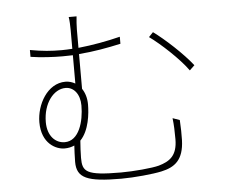

<svg xmlns="http://www.w3.org/2000/svg" viewBox="-55 -838 1109 925"><g transform="rotate(-5 500.0 -375.0)"><path d="M156 -279C156 -370 207 -435 265 -435C304 -435 334 -400 334 -344C334 -267 308 -175 239 -175C194 -175 156 -212 156 -279ZM766 -245C770 -211 771 -182 771 -143C771 -62 732 -38 680 -23C647 -14 557 -6 496 -6C326 -6 310 -26 310 -93C310 -115 312 -151 314 -176C358 -221 366 -303 366 -347C366 -377 358 -403 344 -424V-592C413 -597 484 -610 547 -624V-658C484 -642 412 -629 344 -622V-711C344 -724 346 -760 348 -774H310C313 -760 314 -727 314 -711V-620C297 -619 279 -618 263 -618C211 -618 172 -621 110 -632V-599C160 -591 220 -588 264 -588C280 -588 297 -589 314 -589V-452C300 -460 284 -465 267 -465C179 -465 125 -366 125 -281C125 -177 195 -145 235 -145C254 -145 270 -149 283 -155C282 -132 280 -106 280 -76C280 2 329 24 495 24C558 24 649 15 690 6C755 -8 799 -39 802 -136C803 -176 802 -183 800 -233ZM687 -644C740 -606 827 -526 869 -467L893 -490C848 -548 762 -627 708 -666Z"/></g></svg>

Font: Genne Gothic ExtraLight
Style: Regular
Weight: 250
Designer: Ryoko NISHIZUKA (kana & ideographs); Paul D. Hunt (Latin, Greek & Cyrillic); Wenlong ZHANG (bopomofo); Sandoll Communica
Foundry: Adobe Systems Incorporated
Version: Version 1.004;PS 1.004;hotconv 16.6.51;makeotf.lib2.5.65220